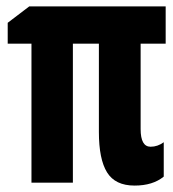

<svg xmlns="http://www.w3.org/2000/svg" viewBox="-20 -569 540 598"><path d="M490 -19V-126Q471 -112 449 -112Q418 -112 418 -167V-433H496V-549H71L4 -498V-433H78V0H207V-433H288V-158Q288 -73 313.5 -32Q339 9 399 9Q456 9 490 -19Z"/></svg>

Font: Noto Sans Mono UI Condensed ExtraBold
Style: Regular
Weight: 800
Width: 3
Designer: Monotype Design team
Foundry: Monotype Imaging Inc.
Version: 1.000